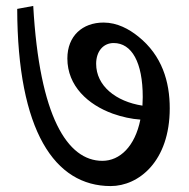

<svg xmlns="http://www.w3.org/2000/svg" viewBox="-20 -653 636 647"><path d="M353 -26C447 -26 552 -109 552 -288C552 -378 526 -466 446 -530C415 -555 375 -577 329 -577C258 -577 207 -532 207 -456C207 -363 277 -300 360 -270C391 -259 423 -252 453 -250C435 -160 384 -111 325 -111C207 -111 113 -260 92 -633L38 -623C39 -212 164 -26 353 -26ZM304 -438C304 -480 328 -508 363 -508C424 -508 461 -443 461 -326C461 -316 460 -306 460 -297C370 -311 304 -364 304 -438Z"/></svg>

Font: Noto Serif Devanagari Medium
Style: Regular
Weight: 500
Designer: Universal Thirst, Indian Type Foundry and the Monotype Design Team
Foundry: Monotype Imaging Inc.
Version: Version 2.004